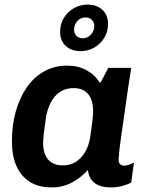

<svg xmlns="http://www.w3.org/2000/svg" viewBox="-20 -807 649 837"><path d="M205 10Q149 10 110.5 -14Q72 -38 52 -82.5Q32 -127 32 -191Q32 -262 49 -322Q66 -382 97.5 -427Q129 -472 173.5 -496.5Q218 -521 273 -521Q320 -521 357 -501Q394 -481 413 -448H419L452 -511H552Q545 -468 537.5 -417Q530 -366 523 -315Q516 -264 509.5 -220.5Q503 -177 500 -148Q497 -119 497 -111Q497 -98 503.5 -91.5Q510 -85 522 -85Q533 -85 545 -89.5Q557 -94 564 -99L552 -11Q537 -3 513.5 3.5Q490 10 464 10Q433 10 411.5 1.5Q390 -7 378 -24Q366 -41 363 -66Q333 -32 293 -11Q253 10 205 10ZM254 -86Q286 -86 310 -101Q334 -116 350.5 -143.5Q367 -171 373 -208Q381 -263 383.5 -287Q386 -311 386 -323Q386 -370 364.5 -396.5Q343 -423 300 -423Q266 -423 241 -406Q216 -389 201 -359.5Q186 -330 180 -293Q173 -244 170.5 -220Q168 -196 168 -183Q168 -137 190 -111.5Q212 -86 254 -86ZM331 -584Q291 -584 266.5 -607Q242 -630 242 -668Q242 -702 258.5 -729Q275 -756 302.5 -771.5Q330 -787 362 -787Q402 -787 426.5 -764Q451 -741 451 -703Q451 -669 434.5 -642Q418 -615 391 -599.5Q364 -584 331 -584ZM340 -640Q362 -640 376.5 -656.5Q391 -673 391 -693Q391 -709 381 -720Q371 -731 353 -731Q331 -731 317 -715Q303 -699 303 -678Q303 -662 313 -651Q323 -640 340 -640Z"/></svg>

Font: Chivo Medium SemiBold
Style: Italic
Weight: 600
Italic angle: -8.05°
Version: Version 2.002